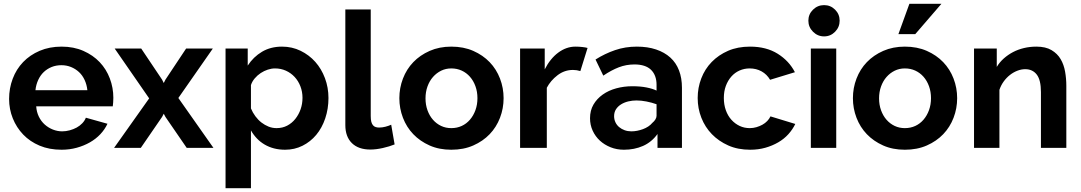

<svg xmlns="http://www.w3.org/2000/svg" viewBox="-20 -780 5702 1013"><path d="M305 10Q240 10 189 -11.5Q138 -33 102.5 -70Q67 -107 47.5 -155.5Q28 -204 28 -258Q28 -314 47 -364.5Q66 -415 102 -452.5Q138 -490 189.5 -512Q241 -534 305 -534Q369 -534 420 -511.5Q471 -489 506 -452Q541 -415 559.5 -366Q578 -317 578 -264Q578 -251 577 -239Q576 -227 575 -219H171Q173 -189 185 -164.5Q197 -140 216 -123Q235 -106 259 -96.5Q283 -87 308 -87Q328 -87 348 -92.5Q368 -98 384.5 -107Q401 -116 414 -129.5Q427 -143 433 -159L547 -127Q533 -97 509.5 -72Q486 -47 454.5 -29Q423 -11 385 -0.5Q347 10 305 10ZM441 -304Q438 -333 426.5 -358Q415 -383 396.5 -400Q378 -417 354.5 -426.5Q331 -436 304 -436Q276 -436 252.5 -426.5Q229 -417 211 -400Q193 -383 181.5 -358Q170 -333 167 -304Z M725 -524 835 -360 844 -342 853 -360 962 -524H1103L921 -263L1106 0H965L853 -163L844 -180L835 -163L723 0H582L767 -261L585 -524Z M1484 10Q1453 10 1426 3Q1399 -4 1376 -17.5Q1353 -31 1335 -50Q1317 -69 1304 -92V213H1170V-524H1287V-434Q1317 -480 1362.5 -507Q1408 -534 1468 -534Q1521 -534 1566 -512Q1611 -490 1643.5 -453.5Q1676 -417 1694.5 -367.5Q1713 -318 1713 -263Q1713 -206 1696 -155.5Q1679 -105 1648.5 -68.5Q1618 -32 1576 -11Q1534 10 1484 10ZM1439 -104Q1470 -104 1495 -117Q1520 -130 1538 -152.5Q1556 -175 1566 -203.5Q1576 -232 1576 -264Q1576 -296 1565 -324.5Q1554 -353 1534.5 -374Q1515 -395 1488.5 -407Q1462 -419 1431 -419Q1412 -419 1392.5 -412.5Q1373 -406 1355.5 -394.5Q1338 -383 1324 -366.5Q1310 -350 1304 -331V-208Q1313 -186 1327.5 -166.5Q1342 -147 1359.5 -133.5Q1377 -120 1397 -112Q1417 -104 1439 -104Z M1802 -730H1936V-168Q1936 -149 1939 -137.5Q1942 -126 1948 -119Q1954 -112 1962.5 -109.5Q1971 -107 1980 -107Q1997 -107 2014 -111.5Q2031 -116 2044 -122L2062 -18Q2035 -7 1999.5 1Q1964 9 1934 9Q1871 9 1836.5 -25Q1802 -59 1802 -120Z M2361 10Q2297 10 2246.5 -12.5Q2196 -35 2160.5 -72Q2125 -109 2106 -158.5Q2087 -208 2087 -262Q2087 -316 2106 -365.5Q2125 -415 2160.5 -452Q2196 -489 2247 -511.5Q2298 -534 2361 -534Q2426 -534 2477 -511.5Q2528 -489 2563.5 -452Q2599 -415 2618 -365.5Q2637 -316 2637 -262Q2637 -208 2618 -158.5Q2599 -109 2563.5 -72Q2528 -35 2477 -12.5Q2426 10 2361 10ZM2225 -261Q2225 -227 2235.5 -198Q2246 -169 2264.5 -148Q2283 -127 2307.5 -115.5Q2332 -104 2361 -104Q2391 -104 2416 -115.5Q2441 -127 2459.5 -148.5Q2478 -170 2488.5 -199Q2499 -228 2499 -262Q2499 -296 2488.5 -325Q2478 -354 2459.5 -375Q2441 -396 2416 -407.5Q2391 -419 2361 -419Q2332 -419 2307.5 -407Q2283 -395 2264.5 -374Q2246 -353 2235.5 -324Q2225 -295 2225 -261Z M3042 -405Q3023 -411 3003 -411Q2958 -411 2921.5 -383Q2885 -355 2865 -317V0H2724V-524H2854V-414Q2883 -471 2925.5 -502.5Q2968 -534 3016 -534Q3034 -534 3052 -532Q3070 -530 3080 -527Z M3449 0V-73Q3418 -30 3372.5 -10Q3327 10 3272 10Q3234 10 3201.5 -3Q3169 -16 3145 -38Q3121 -60 3107 -90.5Q3093 -121 3093 -156Q3093 -197 3111 -228Q3129 -259 3160 -281Q3191 -303 3231.5 -314Q3272 -325 3316 -325Q3359 -325 3391.5 -318.5Q3424 -312 3444 -302V-333Q3444 -358 3436.5 -378Q3429 -398 3414.5 -412Q3400 -426 3378 -433Q3356 -440 3328 -440Q3284 -440 3245 -425Q3206 -410 3163 -381L3122 -466Q3171 -497 3225 -515.5Q3279 -534 3340 -534Q3397 -534 3441.5 -519Q3486 -504 3516.5 -476.5Q3547 -449 3562.5 -408.5Q3578 -368 3578 -317V0ZM3422 -132Q3432 -140 3438 -150Q3444 -160 3444 -169V-230Q3419 -239 3391 -244.5Q3363 -250 3338 -250Q3316 -250 3295 -245Q3274 -240 3257 -229.5Q3240 -219 3230 -203.5Q3220 -188 3220 -167Q3220 -150 3227 -135Q3234 -120 3246.5 -109.5Q3259 -99 3275.5 -93Q3292 -87 3311 -87Q3326 -87 3341.5 -90Q3357 -93 3372 -98.5Q3387 -104 3400 -112.5Q3413 -121 3422 -132Z M3938 10Q3873 10 3822.5 -12.5Q3772 -35 3736 -72Q3700 -109 3680.5 -158.5Q3661 -208 3661 -263Q3661 -317 3680 -366.5Q3699 -416 3735 -453Q3771 -490 3821.5 -512Q3872 -534 3937 -534Q4023 -534 4083 -496.5Q4143 -459 4174 -399L4043 -359Q4026 -388 3998 -403.5Q3970 -419 3935 -419Q3907 -419 3882 -408Q3857 -397 3838.5 -376Q3820 -355 3809.5 -326.5Q3799 -298 3799 -263Q3799 -228 3809.5 -198.5Q3820 -169 3839 -148Q3858 -127 3882.5 -115.5Q3907 -104 3936 -104Q3954 -104 3971 -109Q3988 -114 4002.5 -122Q4017 -130 4028 -141.5Q4039 -153 4045 -166L4176 -126Q4162 -97 4139.5 -72Q4117 -47 4086 -29Q4055 -11 4018 -0.5Q3981 10 3938 10Z M4258 0V-524H4392V0ZM4245 -671Q4245 -705 4269.5 -729Q4294 -753 4328 -753Q4362 -753 4386 -729Q4410 -705 4410 -671Q4410 -637 4386 -612.5Q4362 -588 4328 -588Q4294 -588 4269.5 -612.5Q4245 -637 4245 -671Z M4754 10Q4690 10 4639.5 -12.5Q4589 -35 4553.5 -72Q4518 -109 4499 -158.5Q4480 -208 4480 -262Q4480 -316 4499 -365.5Q4518 -415 4553.5 -452Q4589 -489 4640 -511.5Q4691 -534 4754 -534Q4819 -534 4870 -511.5Q4921 -489 4956.5 -452Q4992 -415 5011 -365.5Q5030 -316 5030 -262Q5030 -208 5011 -158.5Q4992 -109 4956.5 -72Q4921 -35 4870 -12.5Q4819 10 4754 10ZM4618 -261Q4618 -227 4628.5 -198Q4639 -169 4657.5 -148Q4676 -127 4700.5 -115.5Q4725 -104 4754 -104Q4784 -104 4809 -115.5Q4834 -127 4852.5 -148.5Q4871 -170 4881.5 -199Q4892 -228 4892 -262Q4892 -296 4881.5 -325Q4871 -354 4852.5 -375Q4834 -396 4809 -407.5Q4784 -419 4754 -419Q4725 -419 4700.5 -407Q4676 -395 4657.5 -374Q4639 -353 4628.5 -324Q4618 -295 4618 -261ZM4809 -600H4720L4778 -760H4947Z M5606 0H5472V-294Q5472 -358 5450 -386.5Q5428 -415 5389 -415Q5369 -415 5348 -407Q5327 -399 5308.5 -384.5Q5290 -370 5275.5 -350Q5261 -330 5253 -306V0H5119V-524H5239V-427Q5254 -452 5276 -471.5Q5298 -491 5324.5 -505Q5351 -519 5382.5 -526.5Q5414 -534 5448 -534Q5497 -534 5528 -515.5Q5559 -497 5576 -468Q5593 -439 5599.5 -402Q5606 -365 5606 -328Z"/></svg>

Font: Rising Sun
Style: Bold
Weight: 700
Designer: Matt McInerney, Pablo Impallari, Rodrigo Fuenzalida (Raleway font), Stephen Hutchings (Greek), Cristiano Sobral (main ch
Foundry: The Rising Sun Project Authors
Version: Version 4.327; ttfautohint (v1.8.4.7-5d5b-dirty)